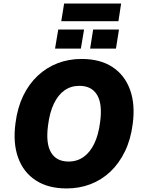

<svg xmlns="http://www.w3.org/2000/svg" viewBox="-20 -1047 798 1078"><path d="M354 11Q250 11 180.5 -34.5Q111 -80 81.5 -162.5Q52 -245 67 -356Q78 -442 110 -508.5Q142 -575 191.5 -621.5Q241 -668 303.5 -692Q366 -716 438 -716Q542 -716 611 -671Q680 -626 710 -543.5Q740 -461 725 -350Q714 -264 681.5 -197Q649 -130 600 -83.5Q551 -37 488.5 -13Q426 11 354 11ZM365 -140Q413 -140 449.5 -166Q486 -192 509.5 -241Q533 -290 542 -361Q556 -462 525.5 -513.5Q495 -565 426 -565Q378 -565 342 -539.5Q306 -514 282.5 -465Q259 -416 250 -345Q236 -244 266 -192Q296 -140 365 -140ZM324 -928 340 -1027H660L645 -928ZM289 -774 307 -881H452L434 -774ZM486 -774 503 -881H648L631 -774Z"/></svg>

Font: Nunito Sans 10pt SemiCondensed Black
Style: Italic
Weight: 900
Width: 4
Italic angle: -9°
Designer: Vernon Adams
Foundry: Vernon Adams
Version: Version 3.101;gftools[0.9.27]